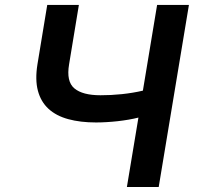

<svg xmlns="http://www.w3.org/2000/svg" viewBox="-20 -747 792 767"><path d="M129.6 -490.1 168.7 -727.3H295.1L256 -490.1Q244.3 -421.2 277.3 -393.8Q310 -366.5 381.4 -366.5Q401.3 -366.5 422.9 -367.5Q444.6 -368.6 466.6 -370.9Q488.6 -373.2 510.1 -376.8Q531.6 -380.3 550.8 -384.9L607.6 -727.3H734.7L614 0H486.9L533 -277.3Q514.9 -272.7 493.4 -269Q471.9 -265.3 449.6 -262.8Q427.2 -260.3 405.2 -259.1Q383.2 -257.8 363.6 -257.8Q300.8 -257.8 252.7 -271Q204.5 -284.1 173.8 -312.3Q143.1 -340.6 131.4 -384.6Q119.7 -428.6 129.6 -490.1Z"/></svg>

Font: Inter P Semi Bold
Style: Italic
Weight: 600
Italic angle: 9.39999°
Designer: Rasmus Andersson
Foundry: rsms
Version: Version 3.018;git-588b23468